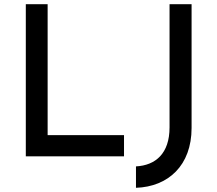

<svg xmlns="http://www.w3.org/2000/svg" viewBox="-20 -745 1036 915"><path d="M103 -725V0H571V-101H207V-725ZM893 -135V-725H788V-138C788 -13 721 43 628 48V150C782 145 893 43 893 -135Z"/></svg>

Font: Reem Kufi
Style: Regular
Weight: 400
Designer: Khaled Hosny
Version: Version 0.007